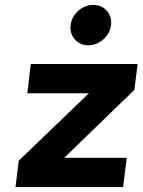

<svg xmlns="http://www.w3.org/2000/svg" viewBox="-20 -760 579 780"><path d="M399.5 -600Q372 -576 338.5 -576Q305 -576 284 -600Q263 -624 267 -658Q271 -692 298 -716Q325 -740 359 -740Q393 -740 414 -716Q435 -692 431 -658Q427 -624 399.5 -600ZM43 0 56 -107 341 -381H91L105 -500H539L526 -395L241 -119H495L480 0Z"/></svg>

Font: Orkney
Style: BoldItalic
Weight: 700
Designer: Samuel Oakes and Alfredo Marco Pradil
Foundry: Alfredo Marco Pradil
Version: 1.0; ttfautohint (v1.5)